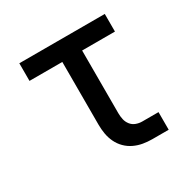

<svg xmlns="http://www.w3.org/2000/svg" viewBox="-124 -637 748 755"><g transform="rotate(-30 250.0 -260.0)"><path d="M360 0Q339 0 318.5 -3.5Q298 -7 279 -16Q260 -25 245 -40Q230 -55 221 -74Q212 -93 208.5 -113.5Q205 -134 205 -155V-440H56V-520H444V-440H295V-155Q295 -141 298 -127Q301 -113 310 -101.5Q319 -90 332.5 -85Q346 -80 360 -80H434V0Z"/></g></svg>

Font: Iosevka SS18 Medium
Style: Regular
Weight: 500
Monospace: yes
Designer: Belleve Invis
Foundry: Belleve Invis
Version: Version 25.1.1; ttfautohint (v1.8.4)